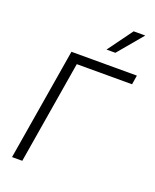

<svg xmlns="http://www.w3.org/2000/svg" viewBox="-174 -1072 945 1171"><g transform="rotate(20 298.5 -487.0)"><path d="M596.6 -727.3 587 -667.6H228.3L117.5 0H51.1L171.9 -727.3ZM368.3 -813.2 485.8 -974.4H561.1L425.8 -813.2Z"/></g></svg>

Font: Karasuma Gothic
Style: Light Italic
Weight: 300
Italic angle: 9.39998°
Designer: Rasmus Andersson / Ryoko Nishizuka
Foundry: rsms
Version: Version 1.00